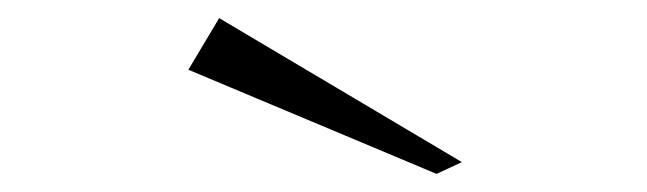

<svg xmlns="http://www.w3.org/2000/svg" viewBox="-20 -757 714 212"><path d="M462 -565 188 -680 222 -737 490 -578Z"/></svg>

Font: Panamera
Style: Regular
Weight: 400
Designer: Bastien Sozeau
Foundry: NBR — Bastien Sozeau
Version: Version 3.002; ttfautohint (v1.8.4.7-5d5b);gftools[0.9.33]